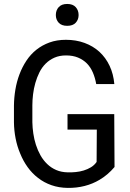

<svg xmlns="http://www.w3.org/2000/svg" viewBox="-20 -917 640 947"><path d="M544.9 -93.3 543.5 -354H313V-277.8H457.5L456.5 -118.2Q445.3 -102.1 428.7 -92Q412.1 -82 393.1 -76.2Q374 -70.3 353.8 -68.4Q333.5 -66.4 314.9 -66.9Q282.7 -67.4 257.3 -78.4Q231.9 -89.4 212.9 -107.9Q193.4 -126.5 179.7 -150.9Q166 -175.3 157.2 -202.6Q148.4 -230 144.3 -258.5Q140.1 -287.1 139.6 -314V-397.5Q139.6 -423.8 143.1 -452.1Q146.5 -480.5 154.3 -507.8Q162.1 -535.2 174.3 -559.8Q186.5 -584.5 205.1 -603Q223.6 -621.6 248.5 -632.6Q273.4 -643.6 305.7 -643.6Q339.4 -643.6 364.7 -633.1Q390.1 -622.6 408.7 -604Q426.8 -585.4 438 -559.3Q449.2 -533.2 454.6 -502.4H543.9Q539.6 -552.2 520.5 -592.5Q501.5 -632.8 470.2 -661.6Q439 -689.9 397 -705.3Q355 -720.7 305.2 -720.7Q260.3 -720.7 224.1 -707.5Q188 -694.3 159.7 -671.9Q130.9 -648.9 110.4 -617.9Q89.8 -586.9 76.2 -550.8Q62.5 -514.6 55.9 -475.3Q49.3 -436 48.8 -396.5V-314Q49.3 -273.9 56.9 -234.6Q64.5 -195.3 79.6 -159.7Q94.2 -123.5 116.2 -92.8Q138.2 -62 167.5 -39.6Q196.8 -16.6 233.6 -3.7Q270.5 9.3 314.5 9.8Q357.9 10.3 397.5 0.2Q437 -9.8 471.2 -30.3Q491.2 -42 509.8 -57.9Q528.3 -73.7 544.9 -93.3ZM255.4 -842.8Q255.4 -820.3 269.5 -804.9Q283.7 -789.6 311.5 -789.6Q339.4 -789.6 353.5 -804.9Q367.7 -820.3 367.7 -842.8Q367.7 -866.2 353.5 -881.8Q339.4 -897.5 311.5 -897.5Q283.7 -897.5 269.5 -881.8Q255.4 -866.2 255.4 -842.8Z"/></svg>

Font: RobotoMono Nerd Font
Style: Regular
Weight: 400
Monospace: yes
Designer: Google
Version: Version 3.000;Nerd Fonts 3.2.1